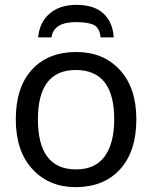

<svg xmlns="http://www.w3.org/2000/svg" viewBox="-20 -760 625 790"><path d="M295 -740Q367 -740 405.5 -704.5Q444 -669 448 -606H394Q390 -645 366.5 -657Q343 -669 293 -669Q200 -669 192 -606H137Q142 -667 183.5 -703.5Q225 -740 295 -740ZM541 -269Q541 -137 474 -63.5Q407 10 291 10Q182 10 113.5 -64Q45 -138 45 -269Q45 -401 111.5 -473.5Q178 -546 294 -546Q405 -546 473 -472.5Q541 -399 541 -269ZM136 -269Q136 -63 293 -63Q372 -63 411 -117Q450 -171 450 -269Q450 -472 292 -472Q136 -472 136 -269Z"/></svg>

Font: Advent Sans Logo
Style: Regular
Weight: 400
Designer: Types & Symbols
Foundry: Types & Symbols
Version: Version 1.002